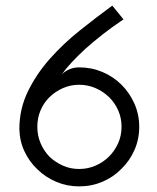

<svg xmlns="http://www.w3.org/2000/svg" viewBox="-20 -656 560 684"><path d="M413 -55Q384 -25 345 -8.5Q306 8 262 8Q219 8 181 -8Q143 -24 114 -52Q85 -79 67.5 -116Q50 -153 49 -196Q49 -268 79.5 -330.5Q110 -393 158 -447Q206 -501 265 -548Q324 -595 380 -636Q390 -624 400 -611.5Q410 -599 420 -587Q378 -559 344.5 -532.5Q311 -506 284 -482Q257 -457 236 -434.5Q215 -412 200 -391Q211 -402 227 -409Q243 -416 262 -416Q306 -416 345 -399.5Q384 -383 413 -354Q442 -325 459 -286.5Q476 -248 476 -204Q476 -160 459 -121.5Q442 -83 413 -55ZM156 -98Q177 -78 204 -66Q231 -54 262 -54Q293 -54 320.5 -66Q348 -78 368.5 -98.5Q389 -119 401 -146Q413 -173 413 -204.5Q413 -236 401 -263Q389 -290 368.5 -310Q348 -330 320.5 -342Q293 -354 262 -354Q231 -354 204 -342Q177 -330 156.5 -310Q136 -290 124.5 -263Q113 -236 113 -204.5Q113 -173 124.5 -146Q136 -119 156 -98Z"/></svg>

Font: Josefin Slab SemiBold
Style: Regular
Weight: 600
Designer: Santiago Orozco
Foundry: Typemade
Version: Version 2.000